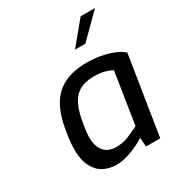

<svg xmlns="http://www.w3.org/2000/svg" viewBox="-182 -889 944 1015"><g transform="rotate(-30 289.5 -381.5)"><path d="M234 6Q191 6 156 -12.5Q121 -31 100.5 -71.5Q80 -112 80 -176Q80 -203 83.5 -232Q87 -261 91 -282Q104 -370 137 -427.5Q170 -485 226.5 -513Q283 -541 368 -541Q407 -541 447 -534Q487 -527 521.5 -513.5Q556 -500 579 -480L503 0H416L412 -56Q398 -45 368.5 -30.5Q339 -16 303.5 -5Q268 6 234 6ZM278 -76Q321 -76 355.5 -90.5Q390 -105 422 -121L471 -434Q458 -442 430 -450.5Q402 -459 363 -459Q307 -459 272.5 -438.5Q238 -418 218.5 -376.5Q199 -335 189 -272Q185 -247 182.5 -227Q180 -207 180 -193Q180 -136 206 -106Q232 -76 278 -76ZM347 -631 461 -769H549L410 -631Z"/></g></svg>

Font: Exo Thin Medium
Style: Italic
Weight: 500
Italic angle: -9°
Version: Version 2.000